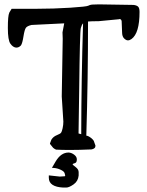

<svg xmlns="http://www.w3.org/2000/svg" viewBox="-20 -679 667 870"><path d="M279.8 170.9C288.6 170.9 299.8 166.1 313.5 156.5C327.1 146.9 334.8 133.5 336.4 116.2V101.1C336.4 92.6 331.9 85 322.8 78.1C313.6 71.3 309.1 67.1 309.1 65.4C309.1 63.8 312.3 62.2 318.6 60.5C325 58.9 328.1 53.5 328.1 44.4V42.5C328.1 35 324.2 28.2 316.4 22.2C308.6 16.2 300.5 12.9 292 12.2H290.5C267.7 12.2 248.4 25.6 232.4 52.2L215.3 81.5L224.1 82C234.2 82.7 244.4 85.4 254.6 90.1C264.9 94.8 270.9 99.9 272.7 105.5C274.5 111 275.4 114.5 275.4 116C275.4 117.4 274.9 118.7 273.9 119.6L251 121.1L201.2 115.7V126.5C201.2 140.5 206.8 151.1 218 158.4C229.2 165.8 245.4 169.9 266.6 170.9ZM348.1 -70.8 335.9 -74.2 338.9 -275.9C340.8 -449.4 343.3 -541.3 346.2 -551.8C349.1 -562.2 352.5 -569.3 356.4 -573.2C351.2 -406.9 348.5 -239.4 348.1 -70.8ZM267.1 -127.9C267.1 -118.2 266 -108.1 263.7 -97.7C261.4 -87.2 259 -80.5 256.6 -77.4C254.2 -74.3 247.7 -70.6 237.3 -66.4C226.9 -62.2 218.9 -55.7 213.4 -46.9L212.9 -46.4L206.5 -29.3V-26.9L220.7 -9.3C224.9 -5.7 229.3 -2.9 233.9 -1C252.1 0 272.6 0.5 295.4 0.5C324.7 0.5 358.1 -0.3 395.5 -2C401 -3.3 405.3 -5.2 408.2 -7.8C411.1 -10.4 412.6 -14.2 412.6 -19L404.8 -41C399.3 -49.5 390.6 -56.6 378.9 -62.5L371.1 -64.5C376.3 -235.4 378.9 -407.7 378.9 -581.5C388.3 -582.5 404.3 -583 426.8 -583L519 -591.8L521 -592.8C524.3 -592.4 526.5 -591.7 527.8 -590.6C529.1 -589.4 530.3 -587.1 531.2 -583.5L533.2 -533.2C533.2 -520.5 536.2 -511.1 542.2 -505.1C548.3 -499.1 554 -496.1 559.3 -496.1C564.7 -496.1 570.1 -498 575.7 -502C600.1 -519.5 612.3 -560.5 612.3 -625C612.3 -637 610 -645.1 605.5 -649.2C600.9 -653.2 593.9 -655.8 584.5 -656.7L428.2 -659.2L397 -658.2C390.5 -657.6 384.8 -655.8 379.9 -653.1C375 -650.3 347.6 -647.3 297.6 -644C247.6 -640.8 196.8 -639.2 145 -639.2H32.7L22 -621.6V-621.1C17.7 -612 15.6 -589 15.6 -552.2C15.6 -515.5 19.4 -491.7 27.1 -481C34.7 -470.2 43.1 -464.4 52.2 -463.4H54.7C62.2 -463.4 68.8 -466.6 74.7 -473.1L75.2 -473.6C79.4 -480.1 83.2 -493.7 86.4 -514.4C89.7 -535.1 93.4 -548.1 97.7 -553.5C101.9 -558.8 110.4 -563 123 -565.9L271 -573.2L263.2 -532.2L264.2 -503.4L259.8 -241.7Z"/></svg>

Font: Drukaatie burti
Style: Regular
Weight: 400
Version: Version 0.14.4